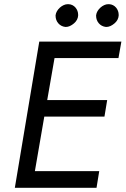

<svg xmlns="http://www.w3.org/2000/svg" viewBox="-20 -899 601 919"><path d="M440 -826C440 -825 440 -824 440 -823C440 -797 458 -773 487 -770C488 -770 488 -770 489 -770C502 -770 515 -776 528 -787C541 -798 547 -811 548 -824C548 -826 548 -828 548 -829C548 -853 530 -878 502 -879C501 -879 499 -879 498 -879C473 -879 443 -853 440 -826ZM246 -826C246 -825 246 -824 246 -823C246 -797 264 -773 293 -770C294 -770 294 -770 295 -770C308 -770 321 -776 334 -787C347 -798 353 -811 354 -824C354 -826 354 -828 354 -829C354 -853 336 -878 308 -879C307 -879 305 -879 304 -879C279 -879 249 -853 246 -826ZM168 -700 51 0H442L455 -80H147L192 -341H480L493 -420H206L241 -621H547L561 -700Z"/></svg>

Font: Jost
Style: Italic
Weight: 400
Italic angle: -5°
Version: Version 3.710